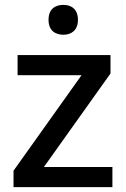

<svg xmlns="http://www.w3.org/2000/svg" viewBox="-20 -764 515 784"><path d="M239.3 -744.1C204.6 -744.1 178.2 -726.6 178.2 -683.1C178.2 -640.1 204.6 -622.1 239.3 -622.1C271 -622.1 298.3 -640.1 298.3 -683.1C298.3 -726.6 271 -744.1 239.3 -744.1ZM439 -82H159.2L431.2 -463.9V-539.1H51.8V-457H313L35.2 -66.9V0H439Z"/></svg>

Font: Noto Reveo Sans
Style: Regular
Weight: 500
Designer: Monotype Design Team
Foundry: Monotype Imaging Inc.
Version: Version 2.007